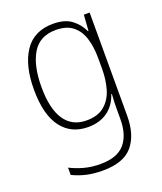

<svg xmlns="http://www.w3.org/2000/svg" viewBox="-143 -632 817 966"><g transform="rotate(-20 265.5 -149.0)"><path d="M256 -539Q318 -539 354 -512Q390 -485 409 -444H412L418 -529H449V24Q449 126 400.5 183.5Q352 241 241 241Q190 241 151 231.5Q112 222 80 206V167Q113 184 153 195Q193 206 241 206Q330 206 370.5 159.5Q411 113 411 27V-12Q411 -36 411.5 -58Q412 -80 414 -106H411Q393 -51 351 -20.5Q309 10 246 10Q155 10 104 -58Q53 -126 53 -260Q53 -390 103.5 -464.5Q154 -539 256 -539ZM258 -505Q172 -505 132.5 -439.5Q93 -374 93 -260Q93 -143 133 -83.5Q173 -24 250 -24Q312 -24 347.5 -55Q383 -86 397 -135Q411 -184 411 -239V-299Q411 -359 396.5 -405.5Q382 -452 348.5 -478.5Q315 -505 258 -505Z"/></g></svg>

Font: Noto Sans Georgian SemiCondensed ExtraLight
Style: Regular
Weight: 200
Width: 4
Designer: Monotype Design Team, Akaki Razmadze
Foundry: Google LLC
Version: Version 2.005; ttfautohint (v1.8.4.7-5d5b)